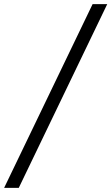

<svg xmlns="http://www.w3.org/2000/svg" viewBox="-88 -760 540 931"><path d="M3 151H-68L361 -740H432Z"/></svg>

Font: Aneliza
Style: Italic
Weight: 400
Italic angle: -11.31°
Designer: Mike Abbink, Paul van der Laan, Pieter van Rosmalen
Foundry: Bold Monday
Version: Version 3.0